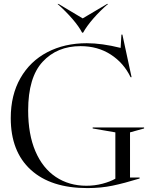

<svg xmlns="http://www.w3.org/2000/svg" viewBox="-20 -947 762 982"><path d="M35 -343Q35 -461 84.5 -547.5Q134 -634 222 -680Q310 -726 424 -726Q501 -726 597 -702L601 -770H606L653 -552H648Q613 -625 546.5 -668Q480 -711 392 -711Q272 -711 198 -631Q124 -551 124 -382Q124 -260 161 -173.5Q198 -87 265.5 -42Q333 3 422 3Q465 3 504.5 -7.5Q544 -18 570 -33V-270L454 -290V-295H717V-290L645 -270V-39H694V-34Q616 -10 556 2.5Q496 15 427 15Q240 15 137.5 -78.5Q35 -172 35 -343ZM274 -927H279L403 -853L528 -927H533Q492 -892 458 -853Q424 -814 405 -780H400Q384 -811 351 -849.5Q318 -888 274 -927Z"/></svg>

Font: Nyght Serif Light
Style: Regular
Weight: 300
Designer: Maksym Kobuzan
Version: Version 0.410